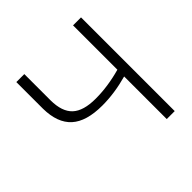

<svg xmlns="http://www.w3.org/2000/svg" viewBox="-182 -871 1030 1030"><g transform="rotate(-45 333.0 -355.5)"><path d="M574.7 -710.9V0H514.2V-323.2Q414.1 -295.4 321.8 -295.4Q200.7 -295.4 143.1 -347.7Q85.4 -399.9 84 -508.3V-710.9H144.5V-511.7Q145 -425.3 187.3 -386Q229.5 -346.7 321.8 -346.7Q415 -346.7 514.2 -374.5V-710.9Z"/></g></svg>

Font: Roboto Light
Style: Regular
Weight: 300
Designer: Google
Version: Version 2.134; 2016; ttfautohint (v1.6)